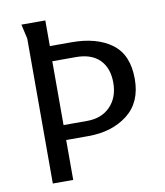

<svg xmlns="http://www.w3.org/2000/svg" viewBox="-82 -796 739 862"><g transform="rotate(-10 287.5 -364.5)"><path d="M182 -251H289Q356 -251 395.5 -292Q435 -333 435 -400Q435 -467 397.5 -504.5Q360 -542 290 -542H182ZM182 -1H89V-662L74 -728H183V-611H282Q397 -611 465 -560.5Q533 -510 533 -400Q533 -293 462 -238Q391 -183 283 -183H182Z"/></g></svg>

Font: Rosario
Style: Regular
Weight: 400
Designer: Hector Gatti
Foundry: Omnibus-Type
Version: Version 1.004